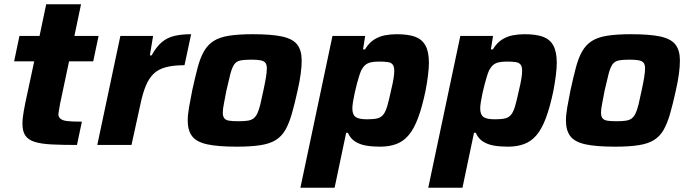

<svg xmlns="http://www.w3.org/2000/svg" viewBox="-20 -678 3220 898"><path d="M340 0Q270 0 221 -2.5Q172 -5 142 -14.5Q112 -24 98.5 -44Q85 -64 85 -99Q85 -112 86.5 -126.5Q88 -141 91 -158Q94 -175 98 -195L140 -391H46L71 -510H165L196 -658H359L328 -510H441L416 -391H303L261 -193Q260 -188 258.5 -178Q257 -168 255 -158Q253 -148 253 -144Q253 -131 263 -122.5Q273 -114 296.5 -111.5Q320 -109 363 -109Z M435 0 543 -510H696L681 -419H689Q712 -460 737 -481Q762 -502 795.5 -510Q829 -518 874 -518L843 -373Q791 -373 755.5 -363.5Q720 -354 698 -332.5Q676 -311 661.5 -275.5Q647 -240 636 -187L595 0Z M1088 8Q999 8 949 -3Q899 -14 878.5 -41Q858 -68 858 -114Q858 -141 864 -175.5Q870 -210 879 -255Q893 -319 905 -364Q917 -409 934.5 -439Q952 -469 979.5 -486.5Q1007 -504 1051.5 -511Q1096 -518 1162 -518Q1251 -518 1300.5 -507Q1350 -496 1370.5 -469Q1391 -442 1391 -395Q1391 -368 1386.5 -333.5Q1382 -299 1372 -255Q1358 -191 1345 -146Q1332 -101 1315 -71Q1298 -41 1270.5 -23.5Q1243 -6 1198.5 1Q1154 8 1088 8ZM1095 -111Q1121 -111 1138 -113.5Q1155 -116 1165.5 -124Q1176 -132 1183.5 -147.5Q1191 -163 1197.5 -189.5Q1204 -216 1212 -255Q1220 -292 1224 -317Q1228 -342 1228 -358Q1228 -376 1221 -384.5Q1214 -393 1198 -396Q1182 -399 1155 -399Q1123 -399 1104 -395Q1085 -391 1075 -376Q1065 -361 1057.5 -332.5Q1050 -304 1039 -255Q1032 -217 1027 -192Q1022 -167 1022 -151Q1022 -134 1029 -125Q1036 -116 1052 -113.5Q1068 -111 1095 -111Z M1385 200 1535 -510H1688L1678 -447H1687Q1706 -478 1730 -493Q1754 -508 1781 -513Q1808 -518 1835 -518Q1888 -518 1920.5 -506.5Q1953 -495 1969.5 -466Q1986 -437 1986 -385Q1986 -360 1982 -327Q1978 -294 1970 -252Q1954 -176 1935 -125.5Q1916 -75 1891.5 -46Q1867 -17 1834 -4.5Q1801 8 1757 8Q1722 8 1692.5 3Q1663 -2 1641 -16Q1619 -30 1607 -57H1599L1545 200ZM1697 -120Q1726 -120 1743.5 -124Q1761 -128 1772 -141Q1783 -154 1791 -181Q1799 -208 1809 -255Q1817 -288 1820.5 -310Q1824 -332 1824 -347Q1824 -366 1817 -375.5Q1810 -385 1794.5 -387.5Q1779 -390 1753 -390Q1730 -390 1714.5 -386.5Q1699 -383 1688.5 -374Q1678 -365 1670 -350Q1665 -339 1659.5 -321.5Q1654 -304 1648.5 -283Q1643 -262 1638.5 -241Q1634 -220 1631 -201.5Q1628 -183 1628 -171Q1628 -142 1643 -131Q1658 -120 1697 -120Z M1983 200 2133 -510H2286L2276 -447H2285Q2304 -478 2328 -493Q2352 -508 2379 -513Q2406 -518 2433 -518Q2486 -518 2518.5 -506.5Q2551 -495 2567.5 -466Q2584 -437 2584 -385Q2584 -360 2580 -327Q2576 -294 2568 -252Q2552 -176 2533 -125.5Q2514 -75 2489.5 -46Q2465 -17 2432 -4.5Q2399 8 2355 8Q2320 8 2290.5 3Q2261 -2 2239 -16Q2217 -30 2205 -57H2197L2143 200ZM2295 -120Q2324 -120 2341.5 -124Q2359 -128 2370 -141Q2381 -154 2389 -181Q2397 -208 2407 -255Q2415 -288 2418.5 -310Q2422 -332 2422 -347Q2422 -366 2415 -375.5Q2408 -385 2392.5 -387.5Q2377 -390 2351 -390Q2328 -390 2312.5 -386.5Q2297 -383 2286.5 -374Q2276 -365 2268 -350Q2263 -339 2257.5 -321.5Q2252 -304 2246.5 -283Q2241 -262 2236.5 -241Q2232 -220 2229 -201.5Q2226 -183 2226 -171Q2226 -142 2241 -131Q2256 -120 2295 -120Z M2857 8Q2768 8 2718 -3Q2668 -14 2647.5 -41Q2627 -68 2627 -114Q2627 -141 2633 -175.5Q2639 -210 2648 -255Q2662 -319 2674 -364Q2686 -409 2703.5 -439Q2721 -469 2748.5 -486.5Q2776 -504 2820.5 -511Q2865 -518 2931 -518Q3020 -518 3069.5 -507Q3119 -496 3139.5 -469Q3160 -442 3160 -395Q3160 -368 3155.5 -333.5Q3151 -299 3141 -255Q3127 -191 3114 -146Q3101 -101 3084 -71Q3067 -41 3039.5 -23.5Q3012 -6 2967.5 1Q2923 8 2857 8ZM2864 -111Q2890 -111 2907 -113.5Q2924 -116 2934.5 -124Q2945 -132 2952.5 -147.5Q2960 -163 2966.5 -189.5Q2973 -216 2981 -255Q2989 -292 2993 -317Q2997 -342 2997 -358Q2997 -376 2990 -384.5Q2983 -393 2967 -396Q2951 -399 2924 -399Q2892 -399 2873 -395Q2854 -391 2844 -376Q2834 -361 2826.5 -332.5Q2819 -304 2808 -255Q2801 -217 2796 -192Q2791 -167 2791 -151Q2791 -134 2798 -125Q2805 -116 2821 -113.5Q2837 -111 2864 -111Z"/></svg>

Font: Saira Thin
Style: Bold Italic
Weight: 700
Italic angle: -12°
Version: Version 1.101